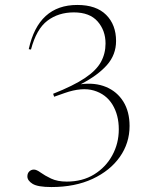

<svg xmlns="http://www.w3.org/2000/svg" viewBox="-20 -745 640 775"><path d="M198.5 -354.5 194.5 -366.5Q276.5 -399 322.5 -429.8Q368.5 -460.5 387.2 -494.5Q406 -528.5 406 -569.5Q406 -622 374 -658.5Q342 -695 278 -695Q216 -695 171.5 -661.5Q127 -628 105 -545L96 -546.5Q135 -725 292 -725Q368.5 -725 408.5 -685Q448.5 -645 448.5 -579.5Q448.5 -524 411.5 -482.2Q374.5 -440.5 306 -405Q363.5 -412.5 408 -394Q452.5 -375.5 477.8 -335Q503 -294.5 503 -236.5Q503 -167.5 463.8 -111.8Q424.5 -56 353.8 -23Q283 10 187.5 10Q132.5 10 111.5 -3Q90.5 -16 90.5 -33Q90.5 -45.5 98.2 -53Q106 -60.5 117 -60.5Q127.5 -60.5 144 -48.5Q160.5 -36.5 186.2 -24.2Q212 -12 249.5 -12Q313 -12 360 -41Q407 -70 433.2 -118Q459.5 -166 459.5 -223Q459.5 -281 433.8 -323Q408 -365 359.2 -379.5Q310.5 -394 241 -369.5Z"/></svg>

Font: Newsreader 72pt ExtraLight
Style: Regular
Weight: 275
Designer: Hugues Gentile
Foundry: Production Type
Version: Version 1.003; ttfautohint (v1.8.3)